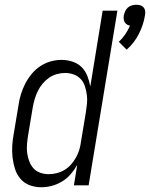

<svg xmlns="http://www.w3.org/2000/svg" viewBox="-20 -780 631 808"><path d="M513 -571 480 -604Q495 -618 507 -635.5Q519 -653 527 -672Q520 -673 514 -677Q508 -681 504.5 -687Q501 -693 500.5 -700.5Q500 -708 501 -715Q503 -724 507 -733Q511 -742 518.5 -748.5Q526 -755 535.5 -757.5Q545 -760 554 -760Q563 -760 571 -757.5Q579 -755 584.5 -748.5Q590 -742 591 -733Q592 -724 590 -715Q584 -676 564.5 -637.5Q545 -599 513 -571ZM154 8Q128 8 105 -0.5Q82 -9 66.5 -27Q51 -45 43.5 -68Q36 -91 33 -116Q30 -141 31.5 -166.5Q33 -192 38 -218L58 -338Q61 -360 68 -383Q75 -406 86 -427.5Q97 -449 113 -468.5Q129 -488 149.5 -501.5Q170 -515 193 -521.5Q216 -528 239 -528Q263 -528 285.5 -520.5Q308 -513 323.5 -497.5Q339 -482 347.5 -460.5Q356 -439 360 -416L412 -735H474L353 0H291L305 -86Q293 -65 277.5 -47Q262 -29 241.5 -16.5Q221 -4 198.5 2Q176 8 154 8ZM185 -47Q202 -47 219.5 -51.5Q237 -56 252.5 -65.5Q268 -75 280 -89Q292 -103 300.5 -118.5Q309 -134 314 -151Q319 -168 321 -185L341 -305Q344 -324 346 -343Q348 -362 345.5 -380.5Q343 -399 337.5 -416.5Q332 -434 320 -447Q308 -460 290.5 -466.5Q273 -473 254 -473Q237 -473 219 -468Q201 -463 186 -452.5Q171 -442 159 -427.5Q147 -413 139 -396.5Q131 -380 126 -363Q121 -346 118 -329L98 -209Q95 -190 93.5 -171.5Q92 -153 94.5 -135Q97 -117 103.5 -100.5Q110 -84 121 -71.5Q132 -59 149.5 -53Q167 -47 185 -47Z"/></svg>

Font: Iosevka SS18 Light
Style: Italic
Weight: 300
Italic angle: -9°
Monospace: yes
Designer: Belleve Invis
Foundry: Belleve Invis
Version: Version 25.1.1; ttfautohint (v1.8.4)